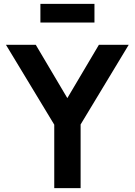

<svg xmlns="http://www.w3.org/2000/svg" viewBox="-20 -978 700 998"><path d="M262 -330 11 -745H166L330 -468L494 -745H649L399 -331V0H262ZM190 -958H471V-861H190Z"/></svg>

Font: Eudoxus Sans
Style: Bold
Weight: 700
Designer: Stijn de Vries
Foundry: tokotype
Version: Version 2.005